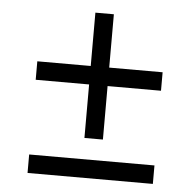

<svg xmlns="http://www.w3.org/2000/svg" viewBox="-46 -617 685 675"><g transform="rotate(5 296.5 -280.0)"><path d="M75.4 -382.6H517.6V-317.4H75.4ZM263.9 -570.8H329.1V-128.6H263.9ZM75.4 -53.8H517.6V11.4H75.4Z"/></g></svg>

Font: Pathway Extreme 8pt Thin
Style: Regular
Weight: 100
Version: Version 1.001;gftools[0.9.26]